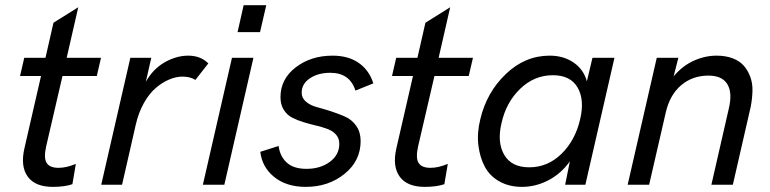

<svg xmlns="http://www.w3.org/2000/svg" viewBox="-20 -710 2960 738"><path d="M183.1 8.3Q115.2 8.3 86.7 -31Q58.1 -70.3 73.7 -139.2L137.7 -418H57.1L73.2 -487.8H154.8L185.5 -622.6L280.8 -682.1L236.3 -487.8H368.2L352.1 -418H220.2L157.2 -146.5Q147.5 -102.1 159.4 -83.5Q171.4 -64.9 205.1 -64.9Q235.4 -64.9 271.5 -80.1L258.3 -2Q228.5 8.3 183.1 8.3Z M369.1 0 481 -487.8H561.5L540.5 -395.5Q568.4 -445.3 613.3 -470.7Q658.2 -496.1 703.6 -496.1Q751 -496.1 780.8 -466.3L731 -402.8Q711.4 -415.5 681.6 -415.5Q656.7 -415.5 630.6 -404.5Q604.5 -393.6 579.3 -372.3Q554.2 -351.1 533.4 -314.5Q512.7 -277.8 502 -231.4L449.2 0Z M893.1 -586.4 916.5 -689.9H1003.4L979.5 -586.4ZM759.8 0 871.6 -487.8H954.1L842.3 0Z M1155.3 8.3Q1081.1 8.3 1034.2 -29.5Q987.3 -67.4 980.5 -126.5L1050.8 -148.9Q1056.2 -108.9 1082.3 -85Q1108.4 -61 1158.2 -61Q1211.4 -61 1247.8 -87.9Q1284.2 -114.7 1284.2 -157.2Q1284.2 -178.2 1271.7 -192.4Q1259.3 -206.5 1239.3 -214.1Q1219.2 -221.7 1195.3 -227.3Q1171.4 -232.9 1147.2 -240.2Q1123 -247.6 1103 -257.8Q1083 -268.1 1070.6 -288.1Q1058.1 -308.1 1058.1 -336.4Q1058.1 -406.2 1116.7 -451.2Q1175.3 -496.1 1258.3 -496.1Q1319.3 -496.1 1359.4 -467.8Q1399.4 -439.5 1415 -389.6L1346.2 -361.8Q1324.7 -430.2 1249.5 -430.2Q1202.6 -430.2 1171.1 -408.9Q1139.6 -387.7 1139.6 -353.5Q1139.6 -333 1156.5 -318.8Q1173.3 -304.7 1198.5 -298.1Q1223.6 -291.5 1252.9 -282Q1282.2 -272.5 1307.4 -261.2Q1332.5 -250 1349.4 -226.1Q1366.2 -202.1 1366.2 -168Q1366.2 -91.8 1304.4 -41.7Q1242.7 8.3 1155.3 8.3Z M1612.8 8.3Q1544.9 8.3 1516.4 -31Q1487.8 -70.3 1503.4 -139.2L1567.4 -418H1486.8L1502.9 -487.8H1584.5L1615.2 -622.6L1710.4 -682.1L1666 -487.8H1797.9L1781.7 -418H1649.9L1586.9 -146.5Q1577.1 -102.1 1589.1 -83.5Q1601.1 -64.9 1634.8 -64.9Q1665 -64.9 1701.2 -80.1L1688 -2Q1658.2 8.3 1612.8 8.3Z M1986.3 8.3Q1937 8.3 1899.9 -12.5Q1862.8 -33.2 1843.8 -68.6Q1824.7 -104 1818.8 -151.4Q1813 -198.7 1826.2 -252Q1850.6 -355 1924.3 -425.5Q1998 -496.1 2092.8 -496.1Q2146 -496.1 2184.6 -469.7Q2223.1 -443.4 2235.8 -397.5L2257.3 -487.8H2341.8L2230 0H2152.3L2170.4 -89.8Q2136.7 -42.5 2087.9 -17.1Q2039.1 8.3 1986.3 8.3ZM2014.2 -66.9Q2085.4 -66.9 2138.4 -118.9Q2191.4 -170.9 2210 -252Q2227.5 -326.2 2200.2 -373.5Q2172.9 -420.9 2105 -420.9Q2033.7 -420.9 1979.5 -368.7Q1925.3 -316.4 1907.7 -236.8Q1890.1 -162.6 1918.2 -114.7Q1946.3 -66.9 2014.2 -66.9Z M2392.6 0 2504.4 -487.8H2587.4L2569.3 -416.5Q2602.5 -456.5 2646 -476.3Q2689.5 -496.1 2734.4 -496.1Q2769.5 -496.1 2796.4 -485.8Q2823.2 -475.6 2839.1 -457.3Q2855 -439 2864 -414.3Q2873 -389.6 2872.3 -360.8Q2871.6 -332 2865.7 -300.3L2796.9 0H2714.4L2781.2 -292Q2795.9 -353 2775.9 -386.2Q2755.9 -419.4 2703.1 -419.4Q2642.1 -419.4 2598.4 -382.6Q2554.7 -345.7 2539.1 -277.8L2475.1 0Z"/></svg>

Font: HK Grotesk Medium Legacy Italic
Style: Regular
Weight: 500
Italic angle: -13°
Designer: Alfredo Marco Pradil
Foundry: Hanken Design Co.
Version: Version 2.022;PS 002.022;hotconv 1.0.88;makeotf.lib2.5.64775